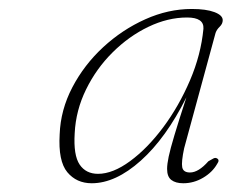

<svg xmlns="http://www.w3.org/2000/svg" viewBox="-20 -730 516 428"><path d="M390.5 -399.5Q384 -369 386.2 -357.2Q388.5 -345.5 403.5 -345.5Q422.5 -345.5 444.5 -370.5Q451.5 -374.5 455.8 -376.8Q460 -379 463.5 -377Q470.5 -373.5 464 -364.5Q453.5 -346 432.8 -333.8Q412 -321.5 388.5 -321.5Q371.5 -321.5 362 -328.8Q352.5 -336 352.5 -353.5Q352.5 -364 356 -380.8Q359.5 -397.5 368.8 -428.5Q378 -459.5 395.5 -513Q350 -422 293.8 -371.8Q237.5 -321.5 184.5 -321.5Q150.5 -321.5 130 -346.2Q109.5 -371 113 -430.5Q115 -485 141.2 -535.2Q167.5 -585.5 210 -624.8Q252.5 -664 303.8 -687Q355 -710 407.5 -710Q439.5 -710 458 -703Q476.5 -696 476.5 -685Q476.5 -677 469.8 -670.5Q463 -664 460.5 -656.5ZM146.5 -433Q143.5 -384 157.5 -363.2Q171.5 -342.5 198.5 -342.5Q231.5 -342.5 270 -370.8Q308.5 -399 343.8 -446.2Q379 -493.5 403.5 -550.8Q428 -608 433.5 -666Q435 -691 397 -691Q354 -691 310.8 -670.2Q267.5 -649.5 231 -613.2Q194.5 -577 171.8 -530.5Q149 -484 146.5 -433Z"/></svg>

Font: Fraunces 9pt S000 Thin
Style: Italic
Weight: 100
Italic angle: -16°
Version: Version 1.000; ttfautohint (v1.8.3)